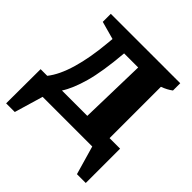

<svg xmlns="http://www.w3.org/2000/svg" viewBox="-180 -614 878 878"><g transform="rotate(45 258.5 -175.0)"><path d="M-8 139 -7 -83H36Q71 -127 93.5 -204Q116 -281 125 -382L128 -413L41 -437V-489H490V-442Q469 -426 439 -415V-83H507V139H450L410 0H89L48 139ZM212 -404Q201 -275 180 -200.5Q159 -126 131 -83H295L303 -404Z"/></g></svg>

Font: Piazzolla
Style: Bold
Weight: 700
Designer: Juan Pablo del Peral
Foundry: Huerta Tipografica
Version: Version 1.330